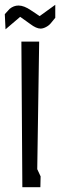

<svg xmlns="http://www.w3.org/2000/svg" viewBox="-43 -755 250 799"><path d="M46 -582H120L112 -51L126 -21L125 24H50ZM-23 -696 -3 -718Q14 -732 34 -732Q57 -732 86 -712L122 -688L187 -735V-681L169 -659Q161 -649 148.5 -642.5Q136 -636 126 -636Q108 -636 83 -655L41 -685L-20 -633Z"/></svg>

Font: Bahianita
Style: Regular
Weight: 400
Designer: Pablo Cosgaya & Dani Raskovsky
Foundry: Pablo Cosgaya & Dani Raskovsky
Version: Version 1.008